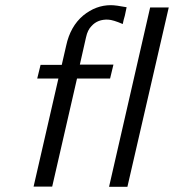

<svg xmlns="http://www.w3.org/2000/svg" viewBox="-20 -722 673 743"><path d="M124 -418 137 -471H219L236 -545Q252 -620 302 -662Q351 -702 409 -702Q428 -702 470 -694L463 -661Q458 -645 455 -629Q418 -645 399 -646Q358 -648 334 -621Q319 -606 313 -578L289 -472H419L406 -418H278L182 0H110L206 -418ZM402 1 561 -693H633L473 1Z"/></svg>

Font: Coval
Style: ExtraLight Italic
Weight: 200
Foundry: Context Ltd
Version: Version 001.000